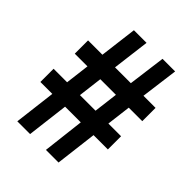

<svg xmlns="http://www.w3.org/2000/svg" viewBox="-196 -770 888 888"><g transform="rotate(45 248.5 -325.5)"><path d="M98.1 -189.5H20V-275.9H108.4L123 -394.5H40V-481.4H133.8L156.7 -664.6H239.3L216.3 -481.4H319.8L343.8 -664.6H426.3L402.3 -481.4H481.4V-394.5H393.1L378.4 -275.9H461.4V-189.5H367.7L342.8 14.6H260.3L284.2 -189.5H181.6L156.7 14.6H73.2ZM294.4 -275.9 309.1 -394.5H207L192.4 -275.9Z"/></g></svg>

Font: Pyidaungsu
Style: Bold
Weight: 700
Designer: Sun Tun
Foundry: MCF
Version: Version 2.005 July 4, 2018; ttfautohint (v1.8.1)